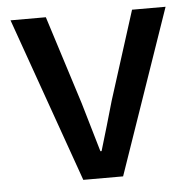

<svg xmlns="http://www.w3.org/2000/svg" viewBox="-45 -594 634 639"><g transform="rotate(-5 272.5 -275.0)"><path d="M208 0H341L531 -550H419L325 -254C310 -200 293 -144 277 -90H273C257 -144 241 -200 225 -254L131 -550H13Z"/></g></svg>

Font: Noto Sans HK Medium
Style: Regular
Weight: 500
Designer: Ryoko NISHIZUKA 西塚涼子 (kana, bopomofo & ideographs); Paul D. Hunt (Latin, Greek & Cyrillic); Sandoll Communications 산돌커뮤니
Foundry: Adobe
Version: Version 2.002;hotconv 1.0.116;makeotfexe 2.5.65601